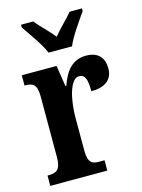

<svg xmlns="http://www.w3.org/2000/svg" viewBox="-116 -833 665 901"><g transform="rotate(-15 216.0 -383.0)"><path d="M168 -606H282C300 -651 347 -715 373 -753V-766H313C291 -738 249 -700 224 -668C200 -700 158 -738 136 -766H77V-753C102 -715 150 -651 168 -606ZM14 0H291V-50H265C233 -50 211 -58 211 -117V-277C211 -364 233 -462 277 -462C308 -462 315 -434 315 -379C381 -379 420 -407 420 -462C420 -512 394 -547 334 -547C269 -547 233 -505 208 -434H204L188 -536H19V-486H22C58 -486 79 -477 79 -418V-122C79 -59 55 -50 18 -50H14Z"/></g></svg>

Font: Noto Serif Georgian ExtraCondensed Bold
Style: Regular
Weight: 700
Width: 2
Designer: Monotype Design Team, Akaki Razmadze
Foundry: Google LLC
Version: Version 2.003